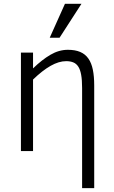

<svg xmlns="http://www.w3.org/2000/svg" viewBox="-20 -786 595 999"><path d="M407.2 192.9V-328.1Q407.2 -369.6 402.3 -396.7Q397.5 -423.8 387.2 -439.5Q377 -455.1 361.3 -461.4Q345.7 -467.8 324.2 -467.8Q286.1 -467.8 243.2 -443.4Q200.2 -418.9 151.9 -372.1V0H88.9V-512.2H151.9V-430.2Q198.2 -475.1 242.4 -501Q286.6 -526.9 333 -526.9Q371.1 -526.9 397.5 -515.6Q423.8 -504.4 439.9 -481.2Q456.1 -458 463.1 -423.3Q470.2 -388.7 470.2 -341.8V192.9ZM290 -589.8H238.8L317.9 -766.1H403.8Z"/></svg>

Font: Clear Sans Light
Style: Regular
Weight: 300
Foundry: Intel Corporation
Version: Version 1.00